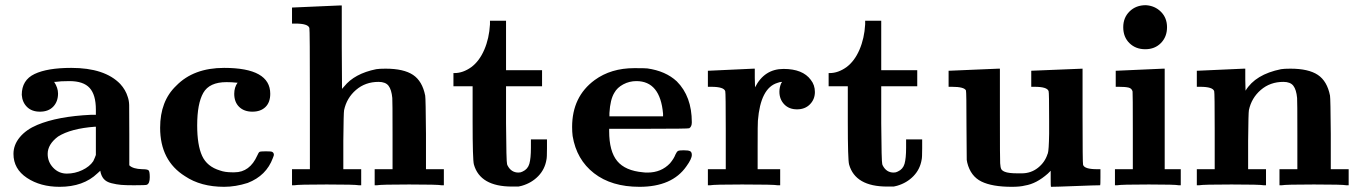

<svg xmlns="http://www.w3.org/2000/svg" viewBox="-20 -715 5241 741"><path d="M497 0Q465 0 447.5 -1.5Q430 -3 410 -8Q390 -13 380 -25Q370 -37 367 -56L356 -46Q302 6 210 6Q136 6 84 -28.5Q32 -63 32 -121Q32 -156 56.5 -185.5Q81 -215 124 -233Q203 -266 332 -272H350V-292Q350 -349 326 -375.5Q302 -402 248 -402Q213 -402 194 -399H189Q204 -376 204 -354Q204 -323 185.5 -303.5Q167 -284 134 -284Q103 -284 84.5 -302Q66 -320 64 -349Q64 -406 113.5 -429.5Q163 -453 255 -453Q384 -453 444 -391Q465 -368 473 -341Q478 -327 478.5 -309.5Q479 -292 479 -196V-77Q493 -63 529 -62Q549 -62 553.5 -57.5Q558 -53 558 -31Q558 -7 547 -2Q544 0 497 0ZM164 -121Q164 -90 185.5 -67.5Q207 -45 238 -45Q269 -45 297.5 -58.5Q326 -72 340 -93Q342 -97 346 -106.5Q350 -116 350 -117V-226H347Q253 -219 204 -188Q164 -158 164 -121Z M854 -398Q788 -398 764.5 -356.5Q741 -315 741 -231Q741 -155 760 -113.5Q779 -72 829 -57Q848 -50 876 -50H885Q944 -50 973 -115Q978 -127 982 -129Q986 -131 1006 -131Q1027 -131 1030 -129Q1037 -126 1037 -117Q1037 -115 1033 -105Q1008 -37 936 -9Q889 6 845 6Q755 6 694 -35Q598 -95 598 -222Q598 -325 660 -384Q727 -453 845 -453Q1023 -453 1023 -353Q1023 -320 1004.5 -302Q986 -284 954 -284Q922 -284 903 -302.5Q884 -321 884 -353Q884 -378 897 -396H892Q876 -398 854 -398Z M1110 -686Q1111 -686 1201.5 -690Q1292 -694 1293 -694H1299V-533L1300 -372L1308 -381Q1348 -431 1432 -448Q1444 -450 1468 -450Q1538 -450 1574 -426Q1610 -402 1621 -346Q1623 -335 1624 -198V-62H1693V0H1684Q1671 -3 1559 -3Q1449 -3 1435 0H1426V-62H1495V-194Q1495 -330 1494 -337Q1491 -369 1479.5 -384Q1468 -399 1441 -399Q1390 -399 1354 -368Q1318 -337 1308 -290Q1306 -281 1305 -171V-62H1374V0H1365Q1351 -3 1241 -3Q1130 -3 1116 0H1107V-62H1176V-332Q1176 -602 1174 -607Q1169 -624 1120 -624H1107V-686Z M1871 -621V-635H1933V-444H2072V-382H1933V-239Q1934 -90 1937 -81Q1937 -80 1939 -76Q1953 -49 1981 -49Q1990 -49 1997 -53Q2017 -62 2023 -83Q2029 -104 2029 -145V-177H2091V-143Q2091 -106 2089 -99Q2083 -62 2057.5 -35.5Q2032 -9 1994 2L1981 5H1956Q1833 5 1809 -80Q1804 -98 1804 -245V-382H1730V-433H1734Q1767 -433 1799 -456Q1830 -479 1849 -523Q1868 -567 1871 -621Z M2619 -135Q2637 -135 2643.5 -131.5Q2650 -128 2650 -117Q2650 -102 2629 -73Q2574 6 2448 6Q2340 6 2272.5 -46.5Q2205 -99 2190 -190Q2188 -206 2188 -225Q2188 -342 2275 -406Q2338 -452 2428 -452Q2470 -452 2478 -451Q2549 -441 2592 -401Q2650 -343 2650 -243Q2650 -226 2640 -220Q2636 -218 2483 -218H2331V-209Q2331 -131 2362 -93.5Q2393 -56 2462 -50Q2468 -49 2479 -49Q2532 -49 2566 -85Q2581 -103 2587 -119Q2592 -130 2597 -132.5Q2602 -135 2619 -135ZM2539 -276Q2528 -402 2436 -402Q2409 -402 2385.5 -389.5Q2362 -377 2351 -357Q2335 -331 2332 -279V-266H2539Z M2988 -361Q2988 -378 2995 -394Q2998 -397 2998 -399Q2990 -399 2980 -395Q2915 -375 2905 -249Q2904 -241 2904 -149V-62H2991V0H2981Q2968 -3 2844 -3Q2735 -3 2721 0H2712V-62H2781V-210Q2781 -358 2779 -363Q2774 -380 2725 -380H2712V-442H2715L2888 -450H2893V-414L2894 -378Q2930 -449 3004 -449Q3078 -449 3109 -407Q3125 -387 3125 -360Q3125 -332 3106 -312.5Q3087 -293 3056 -293Q3025 -293 3006.5 -312.5Q2988 -332 2988 -361Z M3319 -621V-635H3381V-444H3520V-382H3381V-239Q3382 -90 3385 -81Q3385 -80 3387 -76Q3401 -49 3429 -49Q3438 -49 3445 -53Q3465 -62 3471 -83Q3477 -104 3477 -145V-177H3539V-143Q3539 -106 3537 -99Q3531 -62 3505.5 -35.5Q3480 -9 3442 2L3429 5H3404Q3281 5 3257 -80Q3252 -98 3252 -245V-382H3178V-433H3182Q3215 -433 3247 -456Q3278 -479 3297 -523Q3316 -567 3319 -621Z M3644 -442 3738 -446Q3832 -450 3833 -450H3839V-273Q3839 -92 3840 -85Q3841 -68 3844.5 -62Q3848 -56 3858 -52Q3872 -46 3908 -46H3923Q3959 -46 3986 -67.5Q4013 -89 4023 -121L4024 -123Q4028 -135 4029 -199Q4029 -201 4029 -207Q4029 -233 4029 -249Q4029 -358 4027 -363Q4022 -380 3973 -380H3960V-442L4158 -450V-267Q4158 -84 4160 -79Q4165 -62 4214 -62H4227V-31Q4227 0 4226 0Q4207 0 4131 3Q4055 6 4036 6Q4035 6 4035 -25V-56L4024 -45Q3980 -6 3936 1Q3917 6 3885 6Q3809 6 3767.5 -14.5Q3726 -35 3713 -87L3711 -98L3710 -230Q3710 -358 3708 -366Q3701 -380 3654 -380H3641V-442Z M4315 -610Q4315 -647 4339.5 -671Q4364 -695 4402 -695Q4437 -693 4460.5 -669.5Q4484 -646 4484 -610Q4484 -573 4460.5 -549Q4437 -525 4400 -525Q4363 -525 4339 -548.5Q4315 -572 4315 -610ZM4289 -442 4379 -446 4469 -450H4475V-62H4537V0H4529Q4517 -3 4414 -3Q4305 -3 4292 0H4283V-62H4352V-209Q4352 -358 4351 -362Q4348 -374 4335.5 -377Q4323 -380 4298 -380H4286V-442Z M4602 -442Q4779 -450 4780 -450H4786V-407L4787 -365Q4825 -428 4924 -448Q4936 -450 4960 -450Q5030 -450 5066 -426Q5102 -402 5113 -346Q5115 -335 5116 -198V-62H5185V0H5176Q5163 -3 5051 -3Q4941 -3 4927 0H4918V-62H4987V-194Q4987 -330 4986 -337Q4983 -369 4971.5 -384Q4960 -399 4933 -399Q4882 -399 4846 -368Q4810 -337 4800 -290Q4798 -281 4797 -171V-62H4866V0H4857Q4843 -3 4733 -3Q4622 -3 4608 0H4599V-62H4668V-210Q4668 -358 4666 -363Q4661 -380 4612 -380H4599V-442Z"/></svg>

Font: KaTeX_Main
Style: Bold
Weight: 700
Version: Version 1.1; ttfautohint (v1.3)